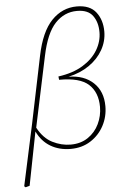

<svg xmlns="http://www.w3.org/2000/svg" viewBox="-62 -786 661 1025"><g transform="rotate(-5 269.0 -274.0)"><path d="M197 -495 117 -117Q148 -59 195.5 -35Q243 -11 293 -11Q347 -11 386 -37.5Q425 -64 445.5 -107Q466 -150 466 -198Q466 -276 419 -319Q372 -362 261 -361L259 -379Q338 -390 391 -422.5Q444 -455 471 -500.5Q498 -546 498 -596Q498 -649 472.5 -684Q447 -719 388 -719Q320 -719 271 -667Q222 -615 197 -495ZM33 195 26 189 97 -140 171 -498Q197 -625 254 -684Q311 -743 389 -743Q459 -743 491.5 -701Q524 -659 524 -597Q524 -545 498 -499Q472 -453 424.5 -420Q377 -387 313 -373Q396 -372 445.5 -325.5Q495 -279 495 -199Q495 -143 469.5 -95Q444 -47 398 -17.5Q352 12 291 12Q230 12 183.5 -15.5Q137 -43 111 -97L55 189Z"/></g></svg>

Font: Source Serif 4 SmText ExtraLight
Style: Italic
Weight: 200
Italic angle: -12°
Designer: Frank Grießhammer
Foundry: Adobe
Version: Version 4.005;hotconv 1.1.0;makeotfexe 2.6.0